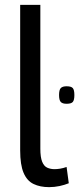

<svg xmlns="http://www.w3.org/2000/svg" viewBox="-20 -760 331 790"><path d="M254 -333Q237 -333 230 -340.5Q223 -348 223 -369Q223 -390 230 -397.5Q237 -405 254 -405Q273 -405 279.5 -397.5Q286 -390 286 -369Q286 -348 279.5 -340.5Q273 -333 254 -333ZM146 -740V-148Q146 -113 153.5 -94.5Q161 -76 174.5 -70Q188 -64 204 -64Q215 -64 227.5 -66Q240 -68 254 -73L263 -6Q246 1 225 5.5Q204 10 182 10Q145 10 118 -3Q91 -16 77 -49Q63 -82 63 -141V-740Z"/></svg>

Font: Georama ExtraCondensed Thin
Style: Regular
Weight: 400
Version: Version 1.001